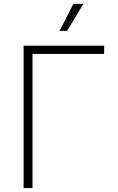

<svg xmlns="http://www.w3.org/2000/svg" viewBox="-20 -961 605 981"><path d="M512.2 -727.5V-685.5H146V0H100.6V-727.5ZM284.2 -803.2 355 -941.4H406.2L322.8 -803.2Z"/></svg>

Font: Inter 17pt ExtraLight
Style: Regular
Weight: 250
Version: Version 4.001;git-66647c0bb